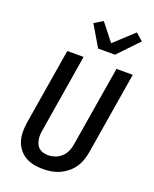

<svg xmlns="http://www.w3.org/2000/svg" viewBox="-179 -1090 957 1196"><g transform="rotate(20 300.0 -492.0)"><path d="M256 8Q224 8 194 2Q164 -4 138.5 -19Q113 -34 95 -57.5Q77 -81 68.5 -109.5Q60 -138 60 -169.5Q60 -201 65 -232L148 -735H256L171 -217Q168 -201 167.5 -185Q167 -169 170 -153.5Q173 -138 179.5 -124.5Q186 -111 198 -101.5Q210 -92 225 -88Q240 -84 257 -84Q280 -84 303 -92Q326 -100 344.5 -117.5Q363 -135 373 -157.5Q383 -180 386 -203L474 -735H582L492 -188Q487 -161 478 -134.5Q469 -108 452.5 -84.5Q436 -61 413 -42.5Q390 -24 364 -12.5Q338 -1 310.5 3.5Q283 8 256 8ZM323 -815 241 -954 298 -988 388 -874 516 -992 564 -950 435 -815Z"/></g></svg>

Font: Iosevka Aile Semibold
Style: Italic
Weight: 600
Italic angle: -9°
Designer: Belleve Invis
Foundry: Belleve Invis
Version: Version 31.1.0; ttfautohint (v1.8.4)